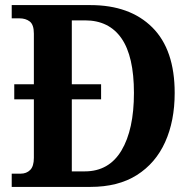

<svg xmlns="http://www.w3.org/2000/svg" viewBox="-20 -734 757 754"><path d="M26 0V-52H61Q84 -52 98.5 -66.5Q113 -81 113 -114V-344H36V-403H113V-602Q113 -637 97 -649.5Q81 -662 56 -662H26V-714H335Q490 -714 578 -626.5Q666 -539 666 -369Q666 -259 628.5 -176Q591 -93 517.5 -46.5Q444 0 335 0ZM313 -61Q408 -61 457 -143Q506 -225 506 -369Q506 -513 457 -583.5Q408 -654 314 -654H262V-403H377V-344H262V-61Z"/></svg>

Font: Noto Serif Khmer SemiCondensed
Style: Bold
Weight: 700
Width: 4
Designer: Danh Hong and the Monotype Design Team
Foundry: Monotype Imaging Inc.
Version: Version 2.004; ttfautohint (v1.8.4.7-5d5b)